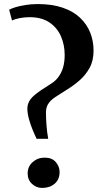

<svg xmlns="http://www.w3.org/2000/svg" viewBox="-20 -915 501 944"><path d="M160 -232.5Q151 -251 140.5 -276.5Q130 -302 122.5 -329.2Q115 -356.5 114.5 -379.5Q114.5 -398.5 122.2 -414Q130 -429.5 145 -443.2Q160 -457 182.2 -471.8Q204.5 -486.5 233.5 -505Q252.5 -517 267 -536.2Q281.5 -555.5 289.8 -582.5Q298 -609.5 298 -645Q298 -694.5 279.5 -736.8Q261 -779 222.8 -804.8Q184.5 -830.5 125.5 -830.5Q100 -830.5 76.2 -825.8Q52.5 -821 39 -814.5L25 -867Q36 -873.5 56.8 -879.8Q77.5 -886 105.5 -890.5Q133.5 -895 166 -895Q236.5 -895 288.2 -877.2Q340 -859.5 373.5 -827.8Q407 -796 423.5 -754.8Q440 -713.5 440 -666Q440 -616.5 420.5 -581.2Q401 -546 371.5 -520.2Q342 -494.5 310.2 -475Q278.5 -455.5 252.5 -438.2Q226.5 -421 216 -402.5Q211.5 -395.5 208.8 -385Q206 -374.5 206 -363Q206 -333.5 208.5 -299.8Q211 -266 217 -232.5ZM187 9Q159 9 137.5 -10.8Q116 -30.5 116 -62Q116 -96.5 140.8 -118.2Q165.5 -140 199.5 -140Q235.5 -140 254.2 -118.2Q273 -96.5 273 -69.5Q273 -32.5 248.8 -11.8Q224.5 9 187 9Z"/></svg>

Font: Merriweather 96pt
Style: Bold
Weight: 700
Version: Version 2.100